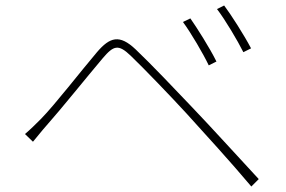

<svg xmlns="http://www.w3.org/2000/svg" viewBox="-20 -730 1040 699"><path d="M673 -663 646 -650C675 -611 720 -534 740 -492L768 -506C744 -555 695 -632 673 -663ZM796 -710 770 -697C800 -658 845 -582 866 -540L894 -554C869 -602 819 -680 796 -710ZM71 -242 100 -214C113 -229 133 -255 151 -275C201 -331 298 -452 354 -518C394 -565 411 -570 456 -527C504 -481 601 -380 658 -318C728 -241 820 -140 895 -51L922 -78C845 -161 748 -268 680 -339C623 -399 528 -499 474 -550C415 -606 380 -595 333 -540C276 -473 180 -349 130 -298C108 -276 93 -261 71 -242Z"/></svg>

Font: Source Han Sans JP VF
Style: Regular
Weight: 250
Designer: Ryoko NISHIZUKA 西塚涼子 (kana, bopomofo & ideographs); Paul D. Hunt (Latin, Greek & Cyrillic); Sandoll Communications 산돌커뮤니
Foundry: Adobe
Version: Version 2.004;hotconv 1.0.118;makeotfexe 2.5.65603